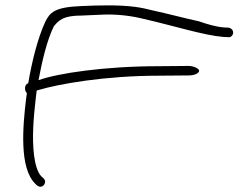

<svg xmlns="http://www.w3.org/2000/svg" viewBox="-20 -680 923 728"><path d="M79 -306C66 -198 53 -44 113 16C118 21 124 28 133 28C144 28 151 18 151 8C151 3 148 -1 145 -4L137 -11C122 -26 113 -59 109 -92C101 -158 107 -232 115 -302L119 -336C120 -337 121 -338 123 -338C125 -338 126 -338 127 -339C201 -361 376 -393 583 -393L696 -394C717 -394 735 -402 735 -412C735 -420 713 -430 696 -430L583 -429C376 -429 198 -402 126 -376C140 -450 158 -527 184 -580C204 -605 222 -621 290 -621L357 -624C425 -628 482 -619 526 -608C640 -582 753 -546 826 -540L846 -539C855 -537 864 -547 864 -556C864 -566 857 -573 848 -575L829 -576C800 -578 763 -589 735 -599C675 -612 613 -629 561 -640C538 -646 515 -651 492 -654C431 -662 356 -660 288 -657C187 -653 169 -633 151 -596C123 -535 101 -447 87 -364H86C73 -360 71 -336 82 -327Z"/></svg>

Font: Stray Cat
Style: UltExt
Weight: 400
Version: Version 1.0